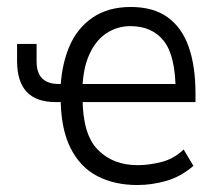

<svg xmlns="http://www.w3.org/2000/svg" viewBox="-20 -523 624 551"><path d="M374 8Q309 8 259.5 -17.5Q210 -43 182 -99Q154 -155 154 -245L168 -230H140Q84 -230 56.5 -259.5Q29 -289 29 -348V-397H85V-347Q85 -314 101 -298Q117 -282 149 -282H170L153 -257Q155 -331 177.5 -386Q200 -441 245 -472Q290 -503 355 -503Q420 -503 461 -473.5Q502 -444 521.5 -388.5Q541 -333 541 -255V-230H203L217 -242Q217 -138 260.5 -93.5Q304 -49 375 -49Q407 -49 443 -58Q479 -67 507 -94L535 -47Q499 -16 457.5 -4Q416 8 374 8ZM354 -448Q317 -448 286 -428Q255 -408 236 -366Q217 -324 216 -257L202 -282H502L484 -260Q484 -362 450.5 -405Q417 -448 354 -448Z"/></svg>

Font: Nunito Sans 7pt Condensed Light
Style: Regular
Weight: 300
Width: 3
Designer: Vernon Adams
Foundry: Vernon Adams
Version: Version 3.101;gftools[0.9.27]